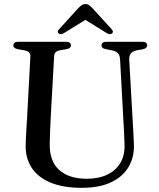

<svg xmlns="http://www.w3.org/2000/svg" viewBox="-20 -905 778 942"><path d="M586.5 -294.5 569 -614.5Q568 -633 559 -643.2Q550 -653.5 529.5 -658L500.5 -663.5Q487.5 -666 482.8 -670.8Q478 -675.5 478 -683Q478 -690.5 484 -695.2Q490 -700 501 -700H679Q690.5 -700 696.2 -695.2Q702 -690.5 702 -683Q702 -675.5 697 -670.8Q692 -666 679.5 -663L652.5 -658.5Q629.5 -653.5 621.2 -641.8Q613 -630 614 -612.5L632 -294.5Q633.5 -269 634.8 -245Q636 -221 637 -194.5Q639 -133.5 610.8 -85.8Q582.5 -38 525.2 -10.8Q468 16.5 381.5 16.5Q289.5 16.5 227.8 -9.2Q166 -35 135.2 -82.2Q104.5 -129.5 106 -192.5Q106 -206 107 -226.5Q108 -247 109.5 -271.5Q111 -296 112.5 -320.5L129 -628Q130 -641.5 122 -648.5Q114 -655.5 97 -658.5L68 -663.5Q45.5 -668 45.5 -682.5Q45.5 -690.5 51.5 -695.2Q57.5 -700 68.5 -700H305Q316 -700 322 -695.2Q328 -690.5 328 -682.5Q328 -675.5 323 -670.8Q318 -666 305 -663.5L275.5 -658.5Q260.5 -656 253.5 -649.2Q246.5 -642.5 245.5 -628.5L228.5 -322.5Q226.5 -286 225.5 -256.2Q224.5 -226.5 224 -202Q222 -114.5 270.2 -71.2Q318.5 -28 405 -28Q464 -28 506 -48Q548 -68 570.2 -105.2Q592.5 -142.5 591 -194Q590 -228 589 -251.5Q588 -275 586.5 -294.5ZM419 -820H379L503 -743Q520 -733 529.5 -740.5Q533.5 -743.5 533.8 -749.5Q534 -755.5 527.5 -762L434 -864.5Q425 -874 417.8 -879.5Q410.5 -885 399.5 -885Q388.5 -885 380.8 -879.5Q373 -874 363.5 -864.5L270.5 -762Q263.5 -755.5 264 -749.5Q264.5 -743.5 268.5 -740.5Q278 -733 294.5 -743Z"/></svg>

Font: Fraunces 24pt
Style: Regular
Weight: 400
Version: Version 1.000;[b76b70a41]